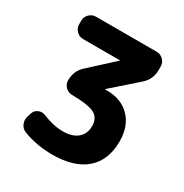

<svg xmlns="http://www.w3.org/2000/svg" viewBox="-173 -654 974 1019"><g transform="rotate(30 314.5 -145.0)"><path d="M123 -383Q100 -383 83 -400Q66 -417 66 -440V-463Q66 -486 83 -503Q100 -520 123 -520H496Q519 -520 536 -503Q553 -486 553 -463V-440Q553 -384 510 -346L358 -212V-211Q358 -210 359 -210H371Q458 -210 510.5 -156Q563 -102 563 -10Q563 106 492 168Q421 230 288 230Q191 230 108 198Q85 189 75.5 166Q66 143 74 119L81 97Q88 76 108.5 67.5Q129 59 149 67Q216 95 274 95Q332 95 364 68Q396 41 396 -7Q396 -56 359 -76Q322 -96 221 -97Q198 -97 181 -113.5Q164 -130 164 -153V-155Q164 -213 206 -250L349 -381V-382Q349 -383 348 -383Z"/></g></svg>

Font: Rounded Mplus 1c ExtraBold
Style: Regular
Weight: 800
Version: Version 1.059.20150529